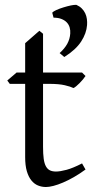

<svg xmlns="http://www.w3.org/2000/svg" viewBox="-20 -751 384 786"><path d="M330.1 -57.1Q306.2 -39.6 282.7 -26.1Q259.3 -12.7 238 -3.7Q216.8 5.4 198.7 10Q180.7 14.6 168 14.6Q150.9 14.6 135.5 8.3Q120.1 2 108.4 -12.5Q96.7 -26.9 89.8 -50.3Q83 -73.7 83 -107.9V-407.7H20L9.8 -421.4L47.9 -454.1H83V-574.2L141.1 -625L156.2 -612.8V-454.1H315.9L330.1 -439.9Q325.7 -433.1 319.1 -425.3Q312.5 -417.5 305.7 -410.6Q298.8 -403.8 292.2 -398.2Q285.6 -392.6 280.8 -390.6Q269 -396.5 245.1 -402.1Q221.2 -407.7 181.6 -407.7H156.2V-149.9Q156.2 -120.6 158.9 -101.1Q161.6 -81.5 168 -70.1Q174.3 -58.6 184.3 -53.7Q194.3 -48.8 209 -48.8Q226.1 -48.8 252 -55.7Q277.8 -62.5 315.9 -82ZM336.4 -648.4Q334 -614.7 312.3 -581.1Q290.5 -547.4 243.2 -517.6L224.1 -533.7Q244.6 -552.2 255.4 -571.8Q266.1 -591.3 267.6 -613.8Q268.6 -627 265.1 -638.7Q261.7 -650.4 253.4 -659.2Q245.1 -668 231.7 -673.3Q218.3 -678.7 199.2 -678.7L193.8 -699.2Q197.8 -704.1 210.7 -710Q223.6 -715.8 239.5 -720.7Q255.4 -725.6 270.3 -728.8Q285.2 -731.9 293 -731Q306.2 -725.1 314.9 -716.3Q323.7 -707.5 328.9 -696.5Q334 -685.5 335.7 -673.1Q337.4 -660.6 336.4 -648.4Z"/></svg>

Font: Gentium Unicode
Style: Regular
Weight: 400
Version: Version 1.009